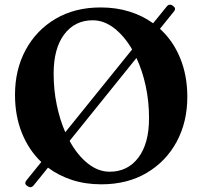

<svg xmlns="http://www.w3.org/2000/svg" viewBox="-20 -749 832 800"><path d="M94 26Q78.5 16.5 91 1.5L152 -74Q100 -123.5 71.2 -195Q42.5 -266.5 42.5 -354Q42.5 -458.5 86.8 -540.8Q131 -623 211.2 -670.5Q291.5 -718 399.5 -718Q464 -718 519.2 -700.8Q574.5 -683.5 618 -652L674 -721Q685.5 -736 701 -724.5Q715.5 -714 704.5 -701L646.5 -629Q701 -579.5 730.8 -506.8Q760.5 -434 760.5 -345.5Q760.5 -240.5 716 -158.2Q671.5 -76 591 -28.5Q510.5 19 402 19Q336 19 280 0.8Q224 -17.5 180 -50.5L121 22.5Q109 37.5 94 26ZM203.5 -442.5Q203.5 -374.5 216.5 -312Q229.5 -249.5 252 -198L530.5 -543Q498 -599 455.5 -631.8Q413 -664.5 366.5 -664.5Q292 -664.5 247.8 -606Q203.5 -547.5 203.5 -442.5ZM601 -256.5Q601 -327 587 -391.2Q573 -455.5 548.5 -507.5L270 -162Q302 -103 345.5 -68.2Q389 -33.5 437 -33.5Q512 -33.5 556.5 -92.2Q601 -151 601 -256.5Z"/></svg>

Font: Fraunces 9pt S000 SemiBold
Style: Regular
Weight: 600
Version: Version 1.000; ttfautohint (v1.8.3)